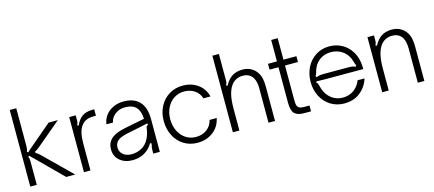

<svg xmlns="http://www.w3.org/2000/svg" viewBox="-55 -1301 4177 1848"><g transform="rotate(-15 2033.0 -376.5)"><path d="M72 0V-763H137V-392Q137 -375 135.5 -361.5Q134 -348 127 -330L139 -324Q157 -341 167 -349.5Q177 -358 183 -363L402 -549H494L244 -339Q236 -333 226.5 -326Q217 -319 204 -314V-300Q226 -289 244 -271L520 0H430L183 -246L139 -289L127 -282Q134 -267 135.5 -255Q137 -243 137 -228V0Z M607 0V-549H672V-501Q672 -485 669.5 -475Q667 -465 660 -454L674 -446Q699 -505 739 -532Q779 -559 841 -559H859V-495H834Q755 -495 717 -447Q693 -417 682.5 -374Q672 -331 672 -268V0Z M915 -146Q915 -219 974 -261Q1000 -279 1031.5 -289.5Q1063 -300 1102 -308L1298 -347Q1295 -423 1261 -461Q1225 -501 1149 -501Q1093 -501 1051.5 -470Q1010 -439 1000 -389H935Q947 -468 1007.5 -513.5Q1068 -559 1150 -559Q1253 -559 1307 -502Q1363 -443 1363 -328V0H1298V-38Q1298 -65 1308 -98L1294 -105Q1263 -51 1212 -21Q1159 10 1092 10Q1015 10 965 -31.5Q915 -73 915 -146ZM1191 -70Q1245 -96 1275 -161Q1292 -200 1295.5 -224.5Q1299 -249 1300 -254Q1302 -266 1306 -272Q1310 -278 1321 -280L1317 -296Q1283 -288 1224 -276L1103 -251Q1039 -237 1011 -214Q980 -188 980 -146Q980 -100 1013 -74Q1046 -48 1097 -48Q1147 -48 1191 -70Z M1476 -277Q1476 -357 1509.5 -421Q1543 -485 1603 -522Q1663 -559 1738 -559Q1827 -559 1890 -513Q1953 -467 1972 -389H1902Q1887 -440 1842.5 -470.5Q1798 -501 1738 -501Q1682 -501 1637 -472Q1592 -443 1566.5 -392Q1541 -341 1541 -277Q1541 -211 1566.5 -159Q1592 -107 1637 -77.5Q1682 -48 1738 -48Q1802 -48 1847.5 -82.5Q1893 -117 1905 -173H1976Q1959 -89 1894 -39.5Q1829 10 1738 10Q1663 10 1603 -27Q1543 -64 1509.5 -129.5Q1476 -195 1476 -277Z M2091 0V-763H2156V-501Q2156 -485 2153.5 -475Q2151 -465 2144 -454L2158 -446Q2189 -505 2231.5 -532Q2274 -559 2336 -559Q2386 -559 2424 -536.5Q2462 -514 2484 -475Q2501 -444 2506 -409.5Q2511 -375 2511 -337V0H2446V-340Q2446 -411 2422 -450Q2390 -501 2322 -501Q2259 -501 2217 -456Q2187 -422 2171.5 -365.5Q2156 -309 2156 -217V0Z M2800 0Q2735 0 2706 -29.5Q2677 -59 2677 -138V-491H2588V-549H2677V-763H2742V-549H2871V-491H2742V-151Q2742 -115 2746.5 -96.5Q2751 -78 2766.5 -68Q2782 -58 2815 -58H2870V0Z M2939 -274Q2939 -351 2971 -416Q3003 -481 3062.5 -520Q3122 -559 3200 -559Q3269 -559 3326.5 -527Q3384 -495 3420 -435Q3456 -375 3460 -293Q3461 -284 3461 -263H3077Q3020 -263 2995 -265L2991 -250Q3000 -248 3003.5 -240.5Q3007 -233 3011 -217Q3016 -196 3019 -187Q3041 -122 3089.5 -85Q3138 -48 3201 -48Q3266 -48 3313 -83Q3360 -118 3380 -173H3449Q3424 -92 3360 -41Q3296 10 3201 10Q3126 10 3066 -27Q3006 -64 2972.5 -129Q2939 -194 2939 -274ZM3008 -303Q3028 -312 3042.5 -314Q3057 -316 3077 -316H3332Q3350 -316 3363 -314Q3376 -312 3395 -303L3405 -317Q3397 -325 3392 -347Q3385 -372 3380 -384Q3357 -439 3309 -470Q3261 -501 3201 -501Q3141 -501 3095.5 -471.5Q3050 -442 3027 -388Q3021 -375 3014 -348Q3011 -338 3007.5 -330Q3004 -322 2999 -317Z M3579 0V-549H3644V-501Q3644 -485 3641.5 -475Q3639 -465 3632 -454L3646 -446Q3677 -505 3719.5 -532Q3762 -559 3824 -559Q3874 -559 3912 -536.5Q3950 -514 3972 -475Q3989 -444 3994 -409.5Q3999 -375 3999 -337V0H3934V-340Q3934 -411 3910 -450Q3879 -501 3810 -501Q3747 -501 3705 -456Q3675 -422 3659.5 -365.5Q3644 -309 3644 -217V0Z"/></g></svg>

Font: Open Sauce Sans Light
Style: Regular
Weight: 300
Designer: Alfredo Marco Pradil
Foundry: Creative Sauce Fz LLC
Version: Version 1.477